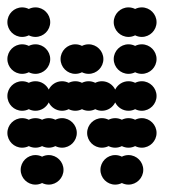

<svg xmlns="http://www.w3.org/2000/svg" viewBox="-20 -500 472 520"><path d="M252 -40C252 -18 270 0 292 0C298.5 0 304.6 -1.6 310 -4.3C315.4 -1.6 321.5 0 328 0C350 0 368 -18 368 -40C368 -62 350 -80 328 -80C321.5 -80 315.4 -78.4 310 -75.7C304.6 -78.4 298.5 -80 292 -80C270 -80 252 -62 252 -40ZM36 -40C36 -18 54 0 76 0C82.5 0 88.6 -1.6 94 -4.3C99.4 -1.6 105.5 0 112 0C134 0 152 -18 152 -40C152 -62 134 -80 112 -80C105.5 -80 99.4 -78.4 94 -75.7C88.6 -78.4 82.5 -80 76 -80C54 -80 36 -62 36 -40ZM216 -140C216 -118 234 -100 256 -100C262.5 -100 268.6 -101.6 274 -104.3C279.4 -101.6 285.5 -100 292 -100C298.5 -100 304.6 -101.6 310 -104.3C315.4 -101.6 321.5 -100 328 -100C334.5 -100 340.6 -101.6 346 -104.3C351.4 -101.6 357.5 -100 364 -100C386 -100 404 -118 404 -140C404 -162 386 -180 364 -180C357.5 -180 351.4 -178.4 346 -175.7C340.6 -178.4 334.5 -180 328 -180C321.5 -180 315.4 -178.4 310 -175.7C304.6 -178.4 298.5 -180 292 -180C285.5 -180 279.4 -178.4 274 -175.7C268.6 -178.4 262.5 -180 256 -180C234 -180 216 -162 216 -140ZM0 -140C0 -118 18 -100 40 -100C46.5 -100 52.6 -101.6 58 -104.3C63.4 -101.6 69.5 -100 76 -100C82.5 -100 88.6 -101.6 94 -104.3C99.4 -101.6 105.5 -100 112 -100C118.5 -100 124.6 -101.6 130 -104.3C135.4 -101.6 141.5 -100 148 -100C170 -100 188 -118 188 -140C188 -162 170 -180 148 -180C141.5 -180 135.4 -178.4 130 -175.7C124.6 -178.4 118.5 -180 112 -180C105.5 -180 99.4 -178.4 94 -175.7C88.6 -178.4 82.5 -180 76 -180C69.5 -180 63.4 -178.4 58 -175.7C52.6 -178.4 46.5 -180 40 -180C18 -180 0 -162 0 -140ZM0 -240C0 -218 18 -200 40 -200C46.5 -200 52.6 -201.6 58 -204.3C63.4 -201.6 69.5 -200 76 -200C91.8 -200 105.5 -209.3 112 -222.6C118.5 -209.3 132.2 -200 148 -200C154.5 -200 160.6 -201.6 166 -204.3C171.4 -201.6 177.5 -200 184 -200C190.5 -200 196.6 -201.6 202 -204.3C207.4 -201.6 213.5 -200 220 -200C226.5 -200 232.6 -201.6 238 -204.3C243.4 -201.6 249.5 -200 256 -200C271.8 -200 285.5 -209.3 292 -222.6C298.5 -209.3 312.2 -200 328 -200C334.5 -200 340.6 -201.6 346 -204.3C351.4 -201.6 357.5 -200 364 -200C386 -200 404 -218 404 -240C404 -262 386 -280 364 -280C357.5 -280 351.4 -278.4 346 -275.7C340.6 -278.4 334.5 -280 328 -280C312.2 -280 298.5 -270.7 292 -257.4C285.5 -270.7 271.8 -280 256 -280C249.5 -280 243.4 -278.4 238 -275.7C232.6 -278.4 226.5 -280 220 -280C213.5 -280 207.4 -278.4 202 -275.7C196.6 -278.4 190.5 -280 184 -280C177.5 -280 171.4 -278.4 166 -275.7C160.6 -278.4 154.5 -280 148 -280C132.2 -280 118.5 -270.7 112 -257.4C105.5 -270.7 91.8 -280 76 -280C69.5 -280 63.4 -278.4 58 -275.7C52.6 -278.4 46.5 -280 40 -280C18 -280 0 -262 0 -240ZM288 -340C288 -318 306 -300 328 -300C334.5 -300 340.6 -301.6 346 -304.3C351.4 -301.6 357.5 -300 364 -300C386 -300 404 -318 404 -340C404 -362 386 -380 364 -380C357.5 -380 351.4 -378.4 346 -375.7C340.6 -378.4 334.5 -380 328 -380C306 -380 288 -362 288 -340ZM144 -340C144 -318 162 -300 184 -300C190.5 -300 196.6 -301.6 202 -304.3C207.4 -301.6 213.5 -300 220 -300C242 -300 260 -318 260 -340C260 -362 242 -380 220 -380C213.5 -380 207.4 -378.4 202 -375.7C196.6 -378.4 190.5 -380 184 -380C162 -380 144 -362 144 -340ZM0 -340C0 -318 18 -300 40 -300C46.5 -300 52.6 -301.6 58 -304.3C63.4 -301.6 69.5 -300 76 -300C98 -300 116 -318 116 -340C116 -362 98 -380 76 -380C69.5 -380 63.4 -378.4 58 -375.7C52.6 -378.4 46.5 -380 40 -380C18 -380 0 -362 0 -340ZM288 -440C288 -418 306 -400 328 -400C334.5 -400 340.6 -401.6 346 -404.3C351.4 -401.6 357.5 -400 364 -400C386 -400 404 -418 404 -440C404 -462 386 -480 364 -480C357.5 -480 351.4 -478.4 346 -475.7C340.6 -478.4 334.5 -480 328 -480C306 -480 288 -462 288 -440ZM0 -440C0 -418 18 -400 40 -400C46.5 -400 52.6 -401.6 58 -404.3C63.4 -401.6 69.5 -400 76 -400C98 -400 116 -418 116 -440C116 -462 98 -480 76 -480C69.5 -480 63.4 -478.4 58 -475.7C52.6 -478.4 46.5 -480 40 -480C18 -480 0 -462 0 -440Z"/></svg>

Font: Dotrice Condensed
Style: Bold
Weight: 700
Width: 2
Monospace: yes
Designer: Paul Flo Williams
Foundry: His Deeds Are Dust
Version: Version 1.001